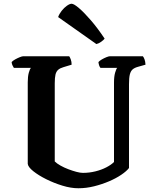

<svg xmlns="http://www.w3.org/2000/svg" viewBox="-20 -1004 825 1024"><path d="M398 0Q358 0 312.5 -14Q267 -28 226 -48.5Q185 -69 157.5 -91Q130 -113 128 -130V-565Q128 -596 133.5 -616Q139 -636 145 -642H54Q51 -647 47 -654.5Q43 -662 42 -673Q48 -680 60.5 -687Q73 -694 85.5 -699Q98 -704 104 -704H349Q353 -699 357.5 -687Q362 -675 362 -659L319 -646Q301 -641 290.5 -632Q280 -623 276 -606.5Q272 -590 272 -560V-143Q283 -132 302.5 -121Q322 -110 344.5 -101.5Q367 -93 387.5 -87.5Q408 -82 422 -82Q456 -82 488.5 -90Q521 -98 547 -111.5Q573 -125 588 -140V-564Q588 -596 594 -616.5Q600 -637 605 -642H516Q512 -646 509 -654.5Q506 -663 505 -673Q511 -680 523 -687Q535 -694 547.5 -699Q560 -704 566 -704H742Q747 -698 751 -687Q755 -676 756 -659L717 -648Q698 -643 687.5 -634Q677 -625 672.5 -607Q668 -589 668 -555V-108Q655 -91 627 -72Q599 -53 561.5 -37Q524 -21 482 -10.5Q440 0 398 0ZM494 -769 290 -913Q296 -930 309 -946.5Q322 -963 337 -973.5Q352 -984 362 -984Q374 -984 401 -961Q428 -938 464 -896.5Q500 -855 538 -798Q533 -791 520 -781.5Q507 -772 494 -769Z"/></svg>

Font: Texturina 12pt
Style: Bold
Weight: 700
Designer: Guillermo Torres Carreño
Foundry: Omnibus-Type
Version: Version 1.002